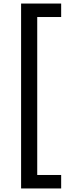

<svg xmlns="http://www.w3.org/2000/svg" viewBox="-20 -792 400 1083"><path d="M325 271H99V-772H325V-696H190V195H325Z"/></svg>

Font: Belgrano
Style: Regular
Weight: 400
Version: Version 1.002